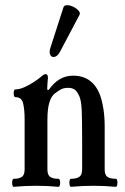

<svg xmlns="http://www.w3.org/2000/svg" viewBox="-20 -717 483 741"><path d="M33 4Q29 4 27.5 -4Q26 -12 27.5 -19.5Q29 -27 33 -27Q54 -27 64.5 -34.5Q75 -42 75 -63V-258Q75 -292 69.5 -317Q64 -342 40 -342Q35 -342 33.5 -349.5Q32 -357 33.5 -364.5Q35 -372 40 -372Q56 -372 76.5 -381.5Q97 -391 114.5 -403Q132 -415 140 -422Q150 -431 156 -431Q165 -431 165 -417Q164 -409 163 -392.5Q162 -376 162 -371L168 -370Q206 -425 262 -425Q336 -425 365 -353Q374 -329 379 -297.5Q384 -266 384 -228V-63Q384 -42 394.5 -34.5Q405 -27 427 -27Q431 -27 432.5 -19.5Q434 -12 432.5 -4Q431 4 427 4Q405 2 383.5 1Q362 0 341 0Q319 0 297.5 1Q276 2 254 4Q250 4 248.5 -4Q247 -12 248.5 -19.5Q250 -27 254 -27Q275 -27 286 -34.5Q297 -42 297 -63V-176Q297 -249 295.5 -288.5Q294 -328 286 -346Q277 -366 267 -372Q257 -378 243 -378Q225 -378 214 -371.5Q203 -365 194 -358Q179 -348 171 -323Q163 -298 163 -256V-63Q163 -42 173.5 -34.5Q184 -27 205 -27Q210 -27 211.5 -19.5Q213 -12 211.5 -4Q210 4 205 4Q184 2 163 1Q142 0 119 0Q97 0 76 1Q55 2 33 4ZM186 -497Q178 -497 173.5 -506.5Q169 -516 175 -534L225 -689Q228 -697 239 -697Q250 -697 262.5 -691Q275 -685 283 -676Q291 -667 287 -660L212 -518Q201 -497 186 -497Z"/></svg>

Font: Junicode Two Beta Condensed Medium
Style: Regular
Weight: 500
Width: 3
Designer: Peter S. Baker
Foundry: Briery Creek Software
Version: Version 1.053; ttfautohint (v1.8.4)